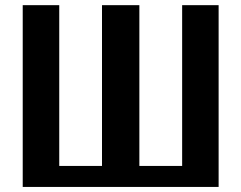

<svg xmlns="http://www.w3.org/2000/svg" viewBox="-20 -738 953 758"><path d="M69.7 0V-717.6H213.9V-82.9H699.1V-717.6H843.1V0ZM382.7 0V-717.6H530.2V0Z"/></svg>

Font: Russolo 10pt ExtraLight
Style: Regular
Weight: 200
Designer: Micah Stupak-Hahn
Version: Version 1.000